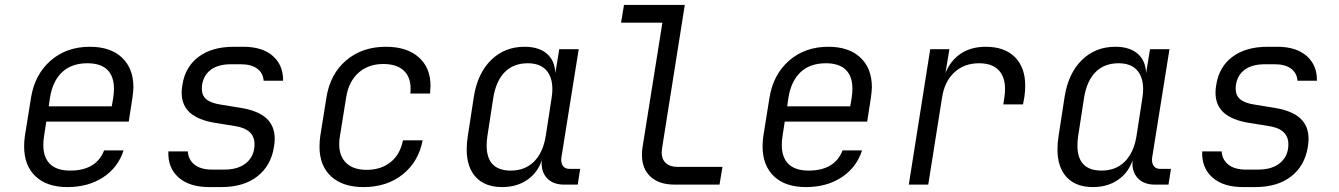

<svg xmlns="http://www.w3.org/2000/svg" viewBox="-20 -750 5440 780"><path d="M522 -396Q522 -383 518 -353L503 -256H168L159 -197Q156 -178 156 -161Q156 -110 183.5 -83.5Q211 -57 265 -57Q371 -57 403 -139H482Q460 -70 399.5 -30Q339 10 254 10Q170 10 124 -34Q78 -78 78 -155Q78 -176 81 -197L106 -353Q121 -447 185.5 -503.5Q250 -560 345 -560Q429 -560 475.5 -516Q522 -472 522 -396ZM178 -318H434L440 -353Q443 -373 443 -389Q443 -440 416 -466.5Q389 -493 335 -493Q271 -493 232.5 -457Q194 -421 183 -353Z M830 10Q749 10 705 -29.5Q661 -69 664 -135H743Q745 -101 770.5 -81Q796 -61 842 -61H891Q949 -61 981.5 -89Q1014 -117 1014 -164Q1014 -226 934 -238L853 -251Q786 -262 752 -292Q718 -322 718 -374Q718 -389 721 -405Q732 -478 786.5 -519Q841 -560 930 -560H969Q1046 -560 1088.5 -522.5Q1131 -485 1130 -422H1051Q1049 -453 1025 -471Q1001 -489 958 -489H919Q867 -489 837 -467Q807 -445 801 -405Q800 -399 800 -389Q800 -362 818.5 -346.5Q837 -331 877 -325L957 -312Q1027 -301 1061.5 -270Q1096 -239 1096 -186Q1096 -170 1093 -153Q1081 -77 1025.5 -33.5Q970 10 879 10Z M1278 -154Q1278 -175 1281 -197L1306 -353Q1321 -449 1386 -504.5Q1451 -560 1548 -560Q1633 -560 1681 -517.5Q1729 -475 1729 -401Q1729 -392 1727 -370H1647Q1648 -377 1648 -390Q1648 -438 1619.5 -464Q1591 -490 1537 -490Q1476 -490 1436 -454Q1396 -418 1386 -353L1361 -197Q1358 -181 1358 -165Q1358 -115 1387 -87.5Q1416 -60 1469 -60Q1528 -60 1567 -91.5Q1606 -123 1617 -180H1697Q1680 -92 1615.5 -41Q1551 10 1457 10Q1372 10 1325 -33.5Q1278 -77 1278 -154Z M2337 -64 2327 0H2272Q2226 0 2201.5 -27Q2177 -54 2181 -99Q2164 -48 2121.5 -19Q2079 10 2020 10Q1951 10 1913.5 -30Q1876 -70 1876 -143Q1876 -170 1880 -194L1905 -357Q1920 -452 1975 -506Q2030 -560 2111 -560Q2169 -560 2201.5 -532Q2234 -504 2236 -453L2252 -550H2331L2261 -112Q2260 -108 2260 -101Q2260 -84 2268.5 -74Q2277 -64 2293 -64ZM2221 -353Q2224 -371 2224 -387Q2224 -438 2198.5 -465.5Q2173 -493 2124 -493Q2066 -493 2030.5 -457Q1995 -421 1984 -353L1960 -197Q1957 -176 1957 -159Q1957 -57 2055 -57Q2113 -57 2149.5 -93.5Q2186 -130 2197 -197Z M2721 0Q2658 0 2623 -32Q2588 -64 2588 -121Q2588 -140 2590 -150L2671 -658H2503L2515 -730H2762L2670 -150Q2668 -136 2668 -131Q2668 -103 2685 -87.5Q2702 -72 2732 -72H2915L2903 0Z M3522 -396Q3522 -383 3518 -353L3503 -256H3168L3159 -197Q3156 -178 3156 -161Q3156 -110 3183.5 -83.5Q3211 -57 3265 -57Q3371 -57 3403 -139H3482Q3460 -70 3399.5 -30Q3339 10 3254 10Q3170 10 3124 -34Q3078 -78 3078 -155Q3078 -176 3081 -197L3106 -353Q3121 -447 3185.5 -503.5Q3250 -560 3345 -560Q3429 -560 3475.5 -516Q3522 -472 3522 -396ZM3178 -318H3434L3440 -353Q3443 -373 3443 -389Q3443 -440 3416 -466.5Q3389 -493 3335 -493Q3271 -493 3232.5 -457Q3194 -421 3183 -353Z M4145 -402Q4145 -382 4142 -359L4136 -326H4056L4060 -353Q4063 -371 4063 -388Q4063 -439 4036 -466Q4009 -493 3957 -493Q3897 -493 3857 -456Q3817 -419 3807 -353L3751 0H3672L3759 -550H3837L3821 -454Q3843 -506 3884.5 -533Q3926 -560 3985 -560Q4061 -560 4103 -518Q4145 -476 4145 -402Z M4737 -64 4727 0H4672Q4626 0 4601.5 -27Q4577 -54 4581 -99Q4564 -48 4521.5 -19Q4479 10 4420 10Q4351 10 4313.5 -30Q4276 -70 4276 -143Q4276 -170 4280 -194L4305 -357Q4320 -452 4375 -506Q4430 -560 4511 -560Q4569 -560 4601.5 -532Q4634 -504 4636 -453L4652 -550H4731L4661 -112Q4660 -108 4660 -101Q4660 -84 4668.5 -74Q4677 -64 4693 -64ZM4621 -353Q4624 -371 4624 -387Q4624 -438 4598.5 -465.5Q4573 -493 4524 -493Q4466 -493 4430.5 -457Q4395 -421 4384 -353L4360 -197Q4357 -176 4357 -159Q4357 -57 4455 -57Q4513 -57 4549.5 -93.5Q4586 -130 4597 -197Z M5030 10Q4949 10 4905 -29.5Q4861 -69 4864 -135H4943Q4945 -101 4970.5 -81Q4996 -61 5042 -61H5091Q5149 -61 5181.5 -89Q5214 -117 5214 -164Q5214 -226 5134 -238L5053 -251Q4986 -262 4952 -292Q4918 -322 4918 -374Q4918 -389 4921 -405Q4932 -478 4986.5 -519Q5041 -560 5130 -560H5169Q5246 -560 5288.5 -522.5Q5331 -485 5330 -422H5251Q5249 -453 5225 -471Q5201 -489 5158 -489H5119Q5067 -489 5037 -467Q5007 -445 5001 -405Q5000 -399 5000 -389Q5000 -362 5018.5 -346.5Q5037 -331 5077 -325L5157 -312Q5227 -301 5261.5 -270Q5296 -239 5296 -186Q5296 -170 5293 -153Q5281 -77 5225.5 -33.5Q5170 10 5079 10Z"/></svg>

Font: JetBrains Mono Semi Light
Style: Italic
Weight: 350
Italic angle: -9°
Monospace: yes
Designer: Philipp Nurullin, Konstantin Bulenkov
Foundry: JetBrains
Version: 2.002